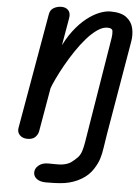

<svg xmlns="http://www.w3.org/2000/svg" viewBox="-73 -985 953 1330"><g transform="rotate(5 403.0 -320.5)"><path d="M299 290Q257.5 290 234.2 272.8Q211 255.5 211 228Q211 200 236 179Q261 158 302 158Q320 158 347.2 158.5Q374.5 159 396 157Q436.5 151.5 460 135Q483.5 118.5 505.5 95Q521 78 529.2 52.5Q537.5 27 543.5 -8.5Q549.5 -44 557 -91.5L664 -746.5Q668.5 -775.5 665.5 -795.2Q662.5 -815 629.5 -815Q596.5 -815 559.8 -789.8Q523 -764.5 486.2 -722.5Q449.5 -680.5 415.2 -629.5Q381 -578.5 352 -526.8Q323 -475 301.8 -430.2Q280.5 -385.5 270.5 -356.5Q259.5 -332 241.5 -315Q223.5 -298 183.5 -298Q169 -298 168.8 -316.5Q168.5 -335 177 -363.8Q185.5 -392.5 197.2 -423Q209 -453.5 218.8 -478.2Q228.5 -503 230.5 -513.5L309.5 -632Q345 -711.5 388 -767.8Q431 -824 476.2 -859.5Q521.5 -895 564 -911.8Q606.5 -928.5 640.5 -928.5Q714 -928.5 751.5 -900.2Q789 -872 799.5 -827.2Q810 -782.5 801.5 -733.5L690 -79.5Q680.5 -23 675 16.8Q669.5 56.5 659 91.2Q648.5 126 622.5 166.5Q594 212 542.2 242.5Q490.5 273 428 283Q393 288 356.5 289Q320 290 299 290ZM144 0.5Q109.5 0.5 90 -19.8Q70.5 -40 76 -70L216.5 -872Q221.5 -903 246 -917Q270.5 -931 299.5 -931Q330.5 -931 348 -911.8Q365.5 -892.5 358.5 -855L220 -58Q216 -36 198 -17.8Q180 0.5 144 0.5Z"/></g></svg>

Font: Edu AU VIC WA NT Pre
Style: Bold
Weight: 700
Designer: Tina and Corey Anderson, Eben Sorkin, Mirko Velimirovic
Foundry: Google for Education
Version: Version 1.001